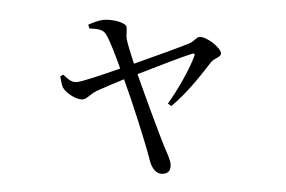

<svg xmlns="http://www.w3.org/2000/svg" viewBox="-46 -615 1092 734"><g transform="rotate(-5 500.0 -248.0)"><path d="M204 -356 192 -350C194 -332 195 -316 199 -306C210 -283 247 -255 270 -255C287 -255 298 -272 327 -283C344 -289 391 -305 434 -318C458 -229 493 -75 505 -1C510 31 525 55 552 55C574 55 583 42 583 19C583 4 572 -28 564 -51C548 -104 513 -232 487 -333C560 -354 665 -385 700 -392C710 -394 714 -393 709 -382C689 -340 643 -269 593 -211L605 -200C678 -251 738 -319 772 -355C785 -368 812 -370 812 -385C812 -407 762 -454 735 -454C724 -454 712 -438 695 -433C664 -423 548 -392 477 -374C468 -411 460 -451 458 -467C456 -488 462 -500 461 -516C461 -533 410 -551 377 -551C356 -551 336 -544 316 -538L319 -523C352 -519 372 -514 381 -494C393 -471 411 -406 423 -360C351 -342 271 -322 252 -323C230 -324 217 -342 204 -356Z"/></g></svg>

Font: Noto Serif CJK TC
Style: Regular
Weight: 400
Designer: Ryoko NISHIZUKA 西塚涼子 (kana & ideographs); Frank Grießhammer (Latin, Greek & Cyrillic); Wenlong ZHANG 张文龙 (bopomofo); San
Foundry: Adobe
Version: Version 2.001;hotconv 1.1.0;makeotfexe 2.6.0